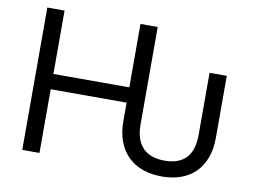

<svg xmlns="http://www.w3.org/2000/svg" viewBox="-79 -841 1271 966"><g transform="rotate(10 557.0 -358.5)"><path d="M802.6 9.9Q749.3 9.9 705.4 -5.3Q661.6 -20.6 630.1 -51Q598.7 -81.3 581.3 -126.2Q563.9 -171.2 563.9 -230.1V-325.3H176.1V0H88.1V-727.3H176.1V-403.4H563.9V-727.3H652V-230.1Q652 -189.3 662.1 -159.3Q672.2 -129.3 691.6 -109.6Q710.9 -89.8 739 -80.4Q767 -71 802.6 -71Q873.9 -71 911.4 -109.6Q948.9 -148.1 948.9 -230.1V-545.5H1036.9V-230.1Q1036.9 -170.1 1019.7 -125Q1002.5 -79.9 971.4 -49.9Q940.3 -19.9 897.4 -5Q854.4 9.9 802.6 9.9Z"/></g></svg>

Font: Fast_Sans
Style: Regular
Weight: 400
Designer: Rasmus Andersson
Foundry: rsms
Version: Version 3.018;git-588b23468